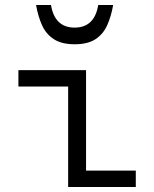

<svg xmlns="http://www.w3.org/2000/svg" viewBox="-20 -752 620 772"><path d="M254 0V-404H54V-470H326V-66H526V0ZM280 -574Q228 -574 196.5 -594.5Q165 -615 149 -650.5Q133 -686 125 -732H185Q200 -641 280 -641Q360 -641 375 -732H435Q427 -686 411 -650.5Q395 -615 364 -594.5Q333 -574 280 -574Z"/></svg>

Font: Sometype Mono
Style: Regular
Weight: 400
Monospace: yes
Designer: Ryoichi Tsunekawa
Foundry: Dharma Type
Version: Version 1.000; ttfautohint (v1.8.3)